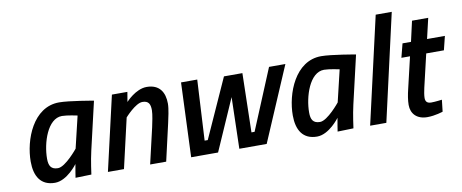

<svg xmlns="http://www.w3.org/2000/svg" viewBox="-64 -990 3059 1272"><g transform="rotate(-10 1465.5 -354.0)"><path d="M340 -418C375 -418 443 -403 443 -403L392 -189C392 -189 306 -82 255 -82C208 -82 194 -109 194 -156C194 -262 243 -418 340 -418ZM219 10C301 10 373 -89 373 -89C369 -70 358 1 358 1L465 -2C465 -2 477 -95 492 -158L567 -481C567 -481 406 -510 337 -510C161 -510 84 -301 84 -156C84 -58 123 10 219 10Z M761 -334C761 -334 834 -417 881 -417C923 -417 934 -393 934 -352C934 -324 922 -269 916 -241L860 0H968L1025 -249C1032 -281 1046 -340 1046 -377C1046 -453 1012 -510 926 -510C851 -510 784 -434 784 -434L795 -500H691L576 0H684Z M1136 0H1317L1469 -346L1460 0H1644L1858 -500H1748L1579 -93H1558L1567 -490H1443L1264 -93H1243L1265 -500H1156Z M2103 -418C2138 -418 2206 -403 2206 -403L2155 -189C2155 -189 2069 -82 2018 -82C1971 -82 1957 -109 1957 -156C1957 -262 2006 -418 2103 -418ZM1982 10C2064 10 2136 -89 2136 -89C2132 -70 2121 1 2121 1L2228 -2C2228 -2 2240 -95 2255 -158L2330 -481C2330 -481 2169 -510 2100 -510C1924 -510 1847 -301 1847 -156C1847 -58 1886 10 1982 10Z M2449 0 2612 -718H2504L2340 0Z M2931 -500H2811L2843 -637H2734L2703 -500H2646L2622 -407H2680L2630 -194C2622 -161 2615 -123 2615 -91C2615 -32 2653 10 2724 10C2777 10 2829 -8 2829 -8L2838 -87C2838 -87 2792 -81 2766 -81C2738 -81 2727 -94 2727 -118C2727 -135 2732 -164 2737 -185L2789 -407H2908Z"/></g></svg>

Font: RazerF5 SemiBold
Style: Italic
Weight: 600
Foundry: Razer Inc.
Version: Version 2